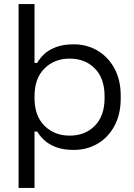

<svg xmlns="http://www.w3.org/2000/svg" viewBox="-20 -720 658 940"><path d="M71 200V-700H149V-412H162Q175 -435 197 -455.5Q219 -476 254.5 -489.5Q290 -503 341 -503Q405 -503 457 -472.5Q509 -442 540 -385.5Q571 -329 571 -251V-238Q571 -160 540 -103Q509 -46 457 -16Q405 14 341 14Q290 14 254.5 0.5Q219 -13 197 -33.5Q175 -54 162 -76H149V200ZM492 -240V-249Q492 -336 444.5 -384.5Q397 -433 321 -433Q246 -433 197.5 -384.5Q149 -336 149 -249V-240Q149 -153 197.5 -104.5Q246 -56 321 -56Q397 -56 444.5 -104.5Q492 -153 492 -240Z"/></svg>

Font: Space Grotesk Frontify
Style: Regular
Weight: 400
Designer: Florian Karsten
Version: Version 2.000